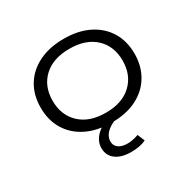

<svg xmlns="http://www.w3.org/2000/svg" viewBox="-152 -654 1009 1003"><g transform="rotate(-30 352.0 -152.5)"><path d="M352 8Q266 8 202 -23.5Q138 -55 103.5 -112Q69 -169 69 -245Q69 -321 103.5 -377.5Q138 -434 202 -465.5Q266 -497 352 -497Q440 -497 503 -465.5Q566 -434 600.5 -377.5Q635 -321 635 -245Q635 -170 600.5 -112.5Q566 -55 503 -23.5Q440 8 352 8ZM352 -52Q451 -52 507 -105Q563 -158 563 -245Q563 -332 507 -384.5Q451 -437 352 -437Q253 -437 197 -384.5Q141 -332 141 -245Q141 -158 197 -105Q253 -52 352 -52ZM364 192Q305 192 271.5 166.5Q238 141 238 97Q238 57 268.5 25Q299 -7 361 -28L385 0Q357 10 336.5 24Q316 38 306 55Q296 72 296 90Q296 115 315.5 129.5Q335 144 370 144Q386 144 402.5 140.5Q419 137 436 131L454 174Q437 183 414 187.5Q391 192 364 192Z"/></g></svg>

Font: Nunito Sans 10pt Expanded Light
Style: Regular
Weight: 300
Width: 7
Designer: Vernon Adams
Foundry: Vernon Adams
Version: Version 3.101;gftools[0.9.27]